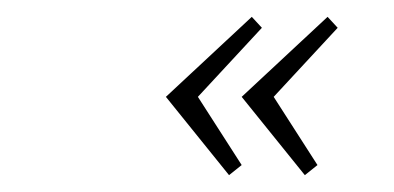

<svg xmlns="http://www.w3.org/2000/svg" viewBox="-20 -315 468 228"><path d="M369 -295 267 -200 342 -107 357 -119 305 -200 381 -282ZM279 -295 177 -200 252 -107 267 -119 215 -200 291 -282Z"/></svg>

Font: Galberik
Style: Regular
Weight: 400
Designer: Gluk
Foundry: Gluk
Version: Version 0.50